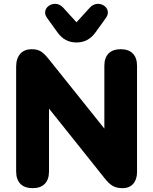

<svg xmlns="http://www.w3.org/2000/svg" viewBox="-20 -970 798 999"><path d="M378 -749C419 -749 452 -766 478 -803L532 -878C568 -929 492 -978 448 -931L378 -854L308 -931C265 -978 188 -929 224 -878L278 -803C304 -766 337 -749 378 -749ZM150 9C205 9 235 -22 235 -78V-405L524 -43C554 -6 574 9 619 9C664 9 693 -23 693 -74V-628C693 -683 663 -714 608 -714C553 -714 523 -683 523 -628V-301L234 -662C204 -699 186 -714 144 -714C96 -714 64 -682 64 -623V-78C64 -22 94 9 150 9Z"/></svg>

Font: Nunito Black
Style: Regular
Weight: 900
Designer: Vernon Adams
Foundry: Vernon Adams
Version: Version 3.602